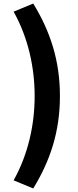

<svg xmlns="http://www.w3.org/2000/svg" viewBox="-20 -861 440 1086"><path d="M168 205C264 48 319 -116 319 -318C319 -519 264 -684 168 -841L57 -795C140 -647 176 -478 176 -318C176 -157 140 11 57 159Z"/></svg>

Font: ChiuKong Gothic MN Heavy
Style: Regular
Weight: 900
Designer: Ryoko NISHIZUKA 西塚涼子 (kana, bopomofo & ideographs); Paul D. Hunt (Latin, Greek & Cyrillic); Sandoll Communications 산돌커뮤니
Foundry: Adobe
Version: Version 1.300